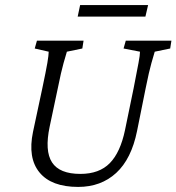

<svg xmlns="http://www.w3.org/2000/svg" viewBox="-20 -735 702 764"><path d="M127 -573.2H312.5L307.6 -542L246.1 -529.3Q242.2 -516.6 232.9 -483.9Q223.6 -451.2 210 -383.8L177.7 -231.4Q157.2 -134.8 187 -88.9Q216.8 -43 299.8 -43Q375 -43 417 -85.9Q459 -128.9 477.5 -217.8L511.7 -383.8Q525.4 -453.1 531.2 -484.9Q537.1 -516.6 537.1 -529.3L471.7 -542L480.5 -573.2H662.1L657.2 -542L595.7 -529.3Q591.8 -516.6 582.5 -483.9Q573.2 -451.2 559.6 -383.8L525.4 -213.9Q502.9 -102.5 442.4 -46.9Q381.8 8.8 291 8.8Q184.6 8.8 137.2 -48.8Q89.8 -106.4 111.3 -210L148.4 -383.8Q163.1 -453.1 168.5 -484.9Q173.8 -516.6 173.8 -529.3L118.2 -542ZM298.8 -714.8H569.3L558.6 -668.9H289.1Z"/></svg>

Font: Crimson Pro ExtraLight
Style: Italic
Weight: 250
Italic angle: -12°
Designer: Jacques Le Bailly
Foundry: Baron von Fonthausen
Version: Version 1.003